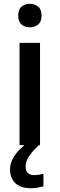

<svg xmlns="http://www.w3.org/2000/svg" viewBox="-20 -765 314 1012"><path d="M138 -745Q162 -745 180.5 -730.5Q199 -716 199 -683Q199 -650 180.5 -635.5Q162 -621 138 -621Q112 -621 94 -635.5Q76 -650 76 -683Q76 -716 94 -730.5Q112 -745 138 -745ZM191 -539V0H83V-539ZM115 114Q115 136 127 147Q139 158 158 158Q175 158 187.5 155.5Q200 153 209 151V217Q194 221 178.5 224Q163 227 142 227Q88 227 60.5 200Q33 173 33 127Q33 98 47.5 71Q62 44 85 21.5Q108 -1 131 -16L185 0Q151 32 133 58.5Q115 85 115 114Z"/></svg>

Font: Noto Sans Sora Sompeng Medium
Style: Regular
Weight: 500
Designer: Monotype Design Team. David Williams.
Foundry: Monotype Imaging Inc.
Version: Version 2.101; ttfautohint (v1.8.4.7-5d5b)